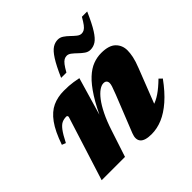

<svg xmlns="http://www.w3.org/2000/svg" viewBox="-182 -842 1013 1013"><g transform="rotate(-45 324.0 -336.0)"><path d="M36 -272 14.5 -280.5Q40.5 -356 71.2 -398.2Q102 -440.5 139.5 -457.8Q177 -475 223.5 -475Q244.5 -475 260.5 -474Q276.5 -473 292.2 -470.5Q308 -468 328.5 -464L253 -205.5L249 -214Q284.5 -294 317.2 -345.2Q350 -396.5 380.8 -425Q411.5 -453.5 442 -465Q472.5 -476.5 504 -476.5Q561 -476.5 586.5 -451.2Q612 -426 612 -388Q612 -368.5 606.8 -342.8Q601.5 -317 586.5 -279.5L492.5 -39L454.5 -80Q480 -79.5 504.8 -86.8Q529.5 -94 557.8 -113Q586 -132 622 -167L638.5 -151Q596 -92.5 554.2 -56Q512.5 -19.5 471.5 -2.2Q430.5 15 389.5 15Q340 15 323.2 -4.8Q306.5 -24.5 321 -61L403 -266.5Q415 -297 419.2 -310.5Q423.5 -324 423.5 -332Q423.5 -343 417.5 -349.2Q411.5 -355.5 399.5 -355.5Q384.5 -355.5 366.8 -343.2Q349 -331 329.5 -305.8Q310 -280.5 290.5 -241Q271 -201.5 253.5 -147.5L205 0H31L144.5 -359Q144.5 -363.5 142.8 -366.5Q141 -369.5 136 -369.5Q118.5 -369.5 104 -363Q89.5 -356.5 73.8 -336Q58 -315.5 36 -272ZM606.5 -683.5Q578.5 -619.5 557.2 -586Q536 -552.5 517 -540.2Q498 -528 476 -528Q459.5 -528 444.8 -538.2Q430 -548.5 416.5 -561.8Q403 -575 390.2 -585Q377.5 -595 365 -595Q354.5 -595 345 -589.8Q335.5 -584.5 325.2 -571.2Q315 -558 301 -533H261.5Q289.5 -597 311 -630.5Q332.5 -664 351.5 -676.2Q370.5 -688.5 392 -688.5Q408.5 -688.5 423.2 -678.5Q438 -668.5 451.5 -655.2Q465 -642 477.8 -631.8Q490.5 -621.5 503.5 -621.5Q514 -621.5 523.2 -626.8Q532.5 -632 542.8 -645.5Q553 -659 567 -683.5Z"/></g></svg>

Font: Newsreader 36pt ExtraBold
Style: Italic
Weight: 800
Italic angle: -17°
Designer: Hugues Gentile
Foundry: Production Type
Version: Version 1.003